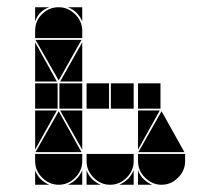

<svg xmlns="http://www.w3.org/2000/svg" viewBox="-20 -512 608 530"><path d="M116 -492Q87 -482 77 -453V-492ZM207 -453Q201 -467 191 -477Q181 -487 167 -492H207ZM361 -2V-42Q366 -28 376 -18Q386 -8 400 -2ZM219 -2V-42Q224 -28 234 -18Q244 -8 258 -2ZM349 -2H309Q337 -14 349 -42ZM207 -2H167Q195 -14 207 -42ZM77 -395 137 -287H77ZM421 -207 361 -99V-207ZM137 -207 77 -99V-207ZM146 -287 207 -395V-287ZM207 -99 146 -207H207ZM219 -282H281V-212H219ZM361 -282H423V-212H361ZM77 -282H139V-212H77ZM286 -282H349V-212H286ZM144 -282H207V-212H144ZM205 -402 142 -290 78 -402ZM78 -92 142 -205 205 -92ZM362 -92 426 -205 489 -92ZM284 -2Q258 -2 238.5 -21.5Q219 -41 219 -67V-87H349V-67Q349 -41 329.5 -21.5Q310 -2 284 -2ZM426 -2Q400 -2 380.5 -21.5Q361 -41 361 -67V-87H491V-67Q491 -41 471.5 -21.5Q452 -2 426 -2ZM142 -2Q116 -2 96.5 -21.5Q77 -41 77 -67V-87H207V-67Q207 -41 187.5 -21.5Q168 -2 142 -2ZM142 -492Q168 -492 187.5 -472.5Q207 -453 207 -427V-407H77V-427Q77 -454 96 -473Q115 -492 142 -492ZM77 -2V-42Q82 -28 92 -18Q102 -8 116 -2Z"/></svg>

Font: CAT DyFa
Style: Regular
Weight: 400
Designer: Peter Wiegel
Foundry: Peter Wiegel
Version: Version 1.001; ttfautohint (v1.3)